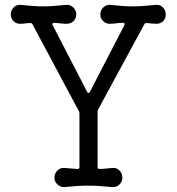

<svg xmlns="http://www.w3.org/2000/svg" viewBox="-20 -748 720 783"><path d="M615 -728Q632 -730 644 -718Q656 -706 656 -689Q656 -673 645.5 -662Q635 -651 618 -651Q610 -651 600 -652Q590 -653 580 -654H577Q571 -654 568 -648L381 -303Q378 -299 378 -292V-67Q378 -59 385 -59Q398 -59 411.5 -60.5Q425 -62 438 -63Q455 -65 467 -53Q479 -41 479 -24Q479 -7 467 4.5Q455 16 438 15Q409 12 384.5 10.5Q360 9 337 9Q298 9 244 15Q227 16 214.5 4.5Q202 -7 202 -24Q202 -41 214.5 -53Q227 -65 244 -63Q255 -62 268.5 -61Q282 -60 295 -59H297Q304 -59 304 -67V-285Q304 -292 301 -296L113 -648Q110 -654 104 -654Q93 -654 83 -652.5Q73 -651 62 -651Q46 -651 35 -662Q24 -673 24 -689Q24 -706 36 -718Q48 -730 65 -728Q94 -725 115 -723.5Q136 -722 154 -722Q174 -722 196 -723.5Q218 -725 249 -728Q266 -730 278.5 -718Q291 -706 291 -689Q291 -673 280 -662Q269 -651 252 -651Q240 -651 227.5 -652.5Q215 -654 202 -655H200Q196 -655 194.5 -652Q193 -649 195 -645L335 -374Q337 -369 341 -369Q345 -369 347 -374L487 -645Q488 -647 488 -650Q488 -655 482 -655Q468 -655 454.5 -653Q441 -651 428 -651Q412 -651 400.5 -662Q389 -673 389 -689Q389 -706 401.5 -718Q414 -730 431 -728Q460 -725 480.5 -723.5Q501 -722 520 -722Q540 -722 562 -723.5Q584 -725 615 -728Z"/></svg>

Font: Kiwi Maru
Style: Regular
Weight: 400
Designer: Hiroki-Chan
Version: Version 1.100